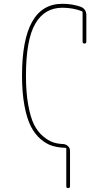

<svg xmlns="http://www.w3.org/2000/svg" viewBox="-20 -760 540 1000"><path d="M320.3 9.8Q283.2 8.8 252.4 -0.5Q221.7 -9.8 191.9 -35.2Q162.1 -60.5 141.1 -101.1Q120.1 -141.6 107.4 -209.5Q94.7 -277.3 94.7 -365.2Q94.7 -740.2 304.7 -740.2Q354.5 -740.2 397.5 -725.6Q430.7 -714.8 429.7 -677.7V-543Q429.7 -533.2 419.9 -533.2Q410.2 -533.2 410.2 -543V-695.3Q410.2 -700.2 405.3 -702.1Q359.4 -719.7 304.7 -719.7Q211.9 -719.7 163.6 -636.2Q115.2 -552.7 115.2 -365.2Q115.2 -278.3 127 -213.4Q138.7 -148.4 157.2 -111.3Q175.8 -74.2 203.6 -50.8Q231.4 -27.3 255.9 -19Q280.3 -10.7 309.6 -9.8Q323.2 -8.8 334 1Q344.7 10.7 344.7 25.4V210Q344.7 219.7 335 219.7Q325.2 219.7 325.2 210V14.6Q325.2 9.8 320.3 9.8Z"/></svg>

Font: Rounded-X Mgen+ 1mn thin
Style: Regular
Weight: 100
Designer: [Source Han Sans]
Ryoko NISHIZUKA  (kana & ideographs); Paul D. Hunt (Latin, Greek & Cyrillic); Wenlong ZHANG  (bopomofo
Version: Version 1.059.20150602